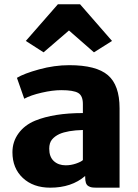

<svg xmlns="http://www.w3.org/2000/svg" viewBox="-20 -869 646 897"><path d="M538.6 7.8H435.1Q418.5 7.8 409.9 6.6Q401.4 5.4 393.1 0.5Q384.8 -4.4 381.3 -14.9Q377.9 -25.4 377.9 -43V-46.9Q314.5 7.8 214.8 7.8Q135.3 7.8 86.7 -37.6Q38.1 -83 38.1 -157.7Q38.1 -207 66.4 -245.8Q94.7 -284.7 144 -305.2Q231.4 -340.8 367.2 -340.8V-383.3Q367.2 -421.9 345.2 -434.8Q323.2 -447.8 266.1 -447.8Q225.6 -447.8 174.6 -436Q123.5 -424.3 93.3 -407.7L59.1 -505.4Q91.8 -525.4 162.8 -544.9Q233.9 -564.5 303.7 -564.5Q429.7 -564.5 484.1 -517.8Q538.6 -471.2 538.6 -363.3ZM287.1 -96.7Q311 -96.7 334.7 -104.7Q358.4 -112.8 367.2 -121.1V-261.7Q295.9 -259.8 257.3 -242.7Q235.4 -232.4 222.7 -216.8Q210 -201.2 210 -174.3Q210 -136.2 231.4 -116.5Q252.9 -96.7 287.1 -96.7ZM183.6 -624.5 100.6 -677.7 250.5 -849.1H354L503.4 -677.7L418.9 -624.5L302.2 -726.6Z"/></svg>

Font: HaufeMerriweatherSans
Style: Bold
Weight: 700
Designer: Eben Sorkin
Foundry: Eben Sorkin
Version: Version 1.56